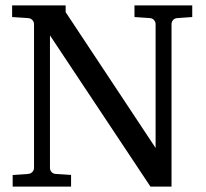

<svg xmlns="http://www.w3.org/2000/svg" viewBox="-20 -691 761 711"><path d="M636.2 -624Q625.5 -623 620.4 -616.2Q615.2 -609.4 615.2 -602.1V0H537.1L165 -560.1V-68.8Q165 -61.5 170.2 -54.7Q175.3 -47.9 186 -46.9L243.2 -43V0H26.9V-43L84 -46.9Q94.7 -47.9 100.3 -54.7Q106 -61.5 106 -68.8V-602.1Q106 -609.4 100.3 -616.2Q94.7 -623 84 -624L24.9 -627.9V-670.9H223.1V-646L556.2 -143.1V-602.1Q556.2 -609.4 550.8 -616.2Q545.4 -623 535.2 -624L478 -627.9V-670.9H691.9V-627.9Z"/></svg>

Font: BabelStone Ogham Pictish
Style: Bold
Weight: 700
Designer: Andrew West
Foundry: BabelStone
Version: Version 1.02 March 14, 2022